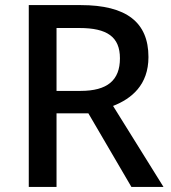

<svg xmlns="http://www.w3.org/2000/svg" viewBox="-20 -734 672 754"><path d="M297 -714H93V0H202V-289H327L496 0H622L424 -318C496 -346 563 -400 563 -510C563 -646 477 -714 297 -714ZM292 -624C401 -624 451 -589 451 -505C451 -419 402 -377 296 -377H202V-624Z"/></svg>

Font: Noto Sans Lao UI Med
Style: Regular
Weight: 500
Designer: Monotype Design Team
Foundry: Monotype Imaging Inc.
Version: Version 2.000